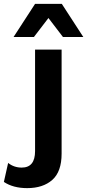

<svg xmlns="http://www.w3.org/2000/svg" viewBox="-109 -756 450 991"><path d="M321 -565H216L141 -663L66 -565H-39L72 -736H210ZM209 -500V37Q209 130 161 172.5Q113 215 31 215Q-41 215 -89 183L-67 85Q-37 109 3 109Q72 109 72 24V-500Z"/></svg>

Font: Elaine Sans SemiBold
Style: Regular
Weight: 600
Designer: Wei Huang
Foundry: Wei Huang
Version: Version 2.001;December 24, 2019;FontCreator 12.0.0.2547 64-b